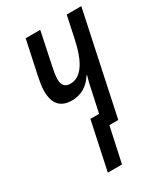

<svg xmlns="http://www.w3.org/2000/svg" viewBox="-181 -615 761 879"><g transform="rotate(-30 199.5 -175.5)"><path d="M197 185 237 0H284L398 -536H321L296 -419Q261 -253 178 -253Q136 -253 136 -300Q136 -316 139 -333Q142 -350 146 -369L181 -536H104L66 -358Q62 -339 59 -319.5Q56 -300 56 -284Q56 -183 146 -183Q218 -183 260 -249H263Q254 -219 248 -189L222 -68H176L122 185Z"/></g></svg>

Font: Noto Sans Display Condensed
Style: Italic
Weight: 400
Width: 3
Designer: Monotype Design team
Foundry: Monotype Imaging Inc.
Version: 1.000